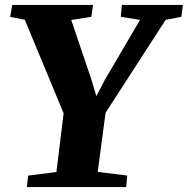

<svg xmlns="http://www.w3.org/2000/svg" viewBox="-20 -763 766 783"><path d="M89.5 0 95 -47 210 -61.5 239.5 -301 81 -682.5 21.5 -694 30 -743H359.5L352.5 -694.5L270.5 -681.5L351.5 -442.5L373 -371L408.5 -439L551 -682L472.5 -694.5L477 -743H726L719.5 -694.5L655.5 -682L410.5 -303L378.5 -62L499 -47L494.5 0Z"/></svg>

Font: Merriweather 36pt Black
Style: Italic
Weight: 900
Italic angle: -7.8°
Version: Version 2.101